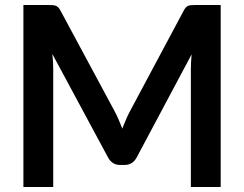

<svg xmlns="http://www.w3.org/2000/svg" viewBox="-20 -743 970 763"><path d="M436 -300Q444.5 -284 451.8 -266.8Q459 -249.5 466 -232Q473 -250 480.5 -267.5Q488 -285 496.5 -301L710.5 -701.5Q714.5 -709 718.8 -713.5Q723 -718 728.2 -720Q733.5 -722 740 -722.5Q746.5 -723 755.5 -723H857V0H738.5V-467Q738.5 -494.5 741.5 -527L523 -117Q515.5 -103 503.5 -95.2Q491.5 -87.5 475.5 -87.5H457Q441 -87.5 429 -95.2Q417 -103 409.5 -117L188 -528.5Q190 -512 190.8 -496.2Q191.5 -480.5 191.5 -467V0H73V-723H174.5Q183.5 -723 190 -722.5Q196.5 -722 201.8 -720Q207 -718 211.5 -713.5Q216 -709 220 -701.5Z"/></svg>

Font: Lato TR
Style: Bold
Weight: 700
Designer: Lukasz Dziedzic
Foundry: tyPoland Lukasz Dziedzic
Version: Version 1.104 2013